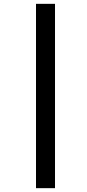

<svg xmlns="http://www.w3.org/2000/svg" viewBox="-20 -889 454 1000"><path d="M167.5 -869H266.5V91H167.5Z"/></svg>

Font: Merriweather 28pt Black
Style: Italic
Weight: 900
Italic angle: -7.8°
Version: Version 2.101